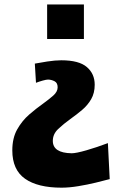

<svg xmlns="http://www.w3.org/2000/svg" viewBox="-20 -617 524 875"><path d="M194.8 -596.6H362.4V-439.2H194.8ZM260.7 238.3Q151.9 238.3 94 197.5Q36.1 156.7 36.1 68.4Q36.1 11.7 58.6 -27.8Q81.1 -67.4 113.3 -95.2Q145.5 -123 175.3 -144Q203.1 -164.1 222.9 -181.6Q242.7 -199.2 242.7 -219.2Q242.7 -239.3 228.8 -246.6Q214.8 -253.9 199.2 -254.4Q191.4 -254.4 174.8 -249.8Q158.2 -245.1 144 -239.7L138.7 -327.1Q159.2 -331.1 195.3 -336.7Q231.4 -342.3 259.3 -342.3Q339.8 -342.3 375.7 -311.5Q411.6 -280.8 411.6 -231Q411.6 -192.9 395.5 -165Q379.4 -137.2 354.2 -116Q329.1 -94.7 300.8 -74.7Q269.5 -52.2 245.1 -29.1Q220.7 -5.9 220.7 24.9Q220.7 80.1 306.6 81.5Q326.7 81.5 374 67.9Q421.4 54.2 471.7 35.2L480 199.2Q455.1 206.1 416.7 215.3Q378.4 224.6 336.9 231.4Q295.4 238.3 260.7 238.3Z"/></svg>

Font: Pinar-DS3-FD ExtraBold
Style: Regular
Weight: 800
Designer: Amin Abedi
Version: Version 3.000